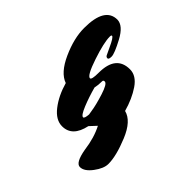

<svg xmlns="http://www.w3.org/2000/svg" viewBox="-108 -598 769 769"><g transform="rotate(-45 277.0 -213.0)"><path d="M95 -224Q95 -260 133.5 -290Q172 -320 228 -336Q243 -379 310.5 -409.5Q378 -440 436 -440Q554 -440 554 -369Q553 -336 501.5 -308.5Q450 -281 433 -281Q416 -281 416 -288Q416 -295 422.5 -298.5Q429 -302 451 -312Q473 -322 483 -328.5Q493 -335 493 -339Q493 -343 484 -343Q451 -343 380.5 -319.5Q310 -296 310 -281Q310 -272 350 -272Q449 -272 449 -193Q449 -157 410 -130.5Q371 -104 317 -89Q306 -44 235.5 -15Q165 14 120 14Q94 14 62 -10Q30 -34 30 -58Q30 -82 93 -93Q154 -101 198 -124L170 -150Q95 -166 95 -224ZM180 -190Q180 -183 205 -181L223 -184Q251 -188 297 -202.5Q343 -217 343 -230Q343 -238 336 -238Q314 -238 297 -242Q253 -230 216.5 -215Q180 -200 180 -190Z"/></g></svg>

Font: Mrs Sheppards
Style: Regular
Weight: 400
Version: Version 1.000